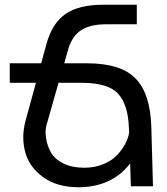

<svg xmlns="http://www.w3.org/2000/svg" viewBox="-20 -783 703 807"><path d="M623 0H530L527 -96Q449 5 306 4Q218 3 160.5 -39Q103 -81 86 -143.5Q69 -206 87 -274L131 -435H21V-517H153L177 -604Q201 -687 256.5 -725Q312 -763 412 -763H555V-681H426Q361 -681 322.5 -657Q284 -633 267 -577L250 -517H345Q488 -517 550 -453Q612 -389 616 -249ZM334 -78Q377 -78 413 -92.5Q449 -107 471 -130Q493 -153 506 -177.5Q519 -202 523 -225L522 -242Q519 -342 477 -388.5Q435 -435 323 -435H226L180 -273Q168 -240 173 -205.5Q178 -171 194 -142.5Q210 -114 246.5 -96Q283 -78 334 -78Z"/></svg>

Font: Montserrat arm
Style: Regular
Weight: 400
Designer: Julieta Ulanovsky
Foundry: Julieta Ulanovsky
Version: Version 6.000;PS 006.000;hotconv 1.0.88;makeotf.lib2.5.64775